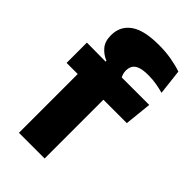

<svg xmlns="http://www.w3.org/2000/svg" viewBox="-211 -741 806 806"><g transform="rotate(45 192.0 -338.0)"><path d="M228 -676.5Q268.5 -676.5 303.2 -670.2Q338 -664 364 -655L377 -542Q357 -547.5 334.5 -551.5Q312 -555.5 285.5 -555.5Q254 -555.5 236.2 -548.8Q218.5 -542 211.8 -530.2Q205 -518.5 205 -502V-501Q205 -489 208.8 -479.5Q212.5 -470 217.5 -461.5L118.5 -458V-473.5Q92.5 -483.5 74.2 -505Q56 -526.5 56 -561V-563.5Q56 -617 97.8 -646.8Q139.5 -676.5 228 -676.5ZM72.5 0V-426.5H225V0ZM6.5 -349V-469.5L138.5 -468.5L196.5 -469.5H376.5L364 -349Z"/></g></svg>

Font: Anek Bangla Medium
Style: Bold
Weight: 700
Version: Version 1.003